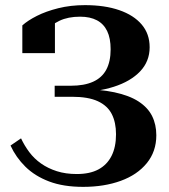

<svg xmlns="http://www.w3.org/2000/svg" viewBox="-20 -638 660 748"><path d="M284 -291 333 -273V-298L273 -279Q358 -279 423.5 -300Q489 -321 526 -360Q563 -399 563 -454Q563 -506 532 -542.5Q501 -579 444.5 -598.5Q388 -618 311 -618Q255 -618 207 -606Q159 -594 123.5 -576Q88 -558 67 -539V-431H194V-567Q186 -565 180.5 -559.5Q175 -554 170 -546.5Q165 -539 162.5 -531Q160 -523 159 -516Q178 -541 211.5 -557Q245 -573 292 -573Q331 -573 357.5 -559Q384 -545 397.5 -517Q411 -489 411 -446Q411 -398 394 -366.5Q377 -335 342.5 -319.5Q308 -304 256 -304H193V-261H260Q324 -261 361.5 -243.5Q399 -226 415.5 -193.5Q432 -161 432 -115Q432 -65 414.5 -30.5Q397 4 363.5 22Q330 40 279 40Q236 40 201.5 29Q167 18 140 -1Q113 -20 94 -45.5Q75 -71 62 -99L21 -71Q42 -25 79 11.5Q116 48 171.5 69Q227 90 304 90Q386 90 450.5 66.5Q515 43 552 -2.5Q589 -48 589 -111Q589 -153 572.5 -186Q556 -219 520 -242.5Q484 -266 425.5 -278.5Q367 -291 284 -291Z"/></svg>

Font: Roboto Serif 120pt Expanded SemiBold
Style: Regular
Weight: 600
Width: 7
Designer: Greg Gazdowicz
Foundry: Commercial Type
Version: Version 1.008